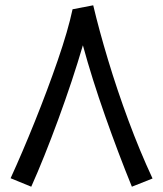

<svg xmlns="http://www.w3.org/2000/svg" viewBox="-20 -695 616 725"><path d="M556 -21Q508 -124 465 -240Q422 -356 388 -469Q354 -582 332 -675L254 -660Q237 -580 198 -467Q159 -354 111.5 -236Q64 -118 20 -22L98 10Q146 -97 200 -244Q254 -391 293 -524Q327 -399 377 -257Q427 -115 478 10Z"/></svg>

Font: Noto Sans Arabic
Style: Regular
Weight: 400
Designer: Nadine Chahine - Monotype Design Team
Foundry: Monotype Imaging Inc.
Version: Version 1.902